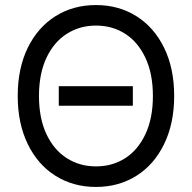

<svg xmlns="http://www.w3.org/2000/svg" viewBox="-20 -737 767 767"><path d="M510.7 -314.5H214.8V-392.6H510.7ZM363.3 9.8Q272.5 9.8 201.7 -34.7Q130.9 -79.1 90.8 -161.6Q50.8 -244.1 50.8 -353.5Q50.8 -463.9 90.8 -545.9Q130.9 -627.9 201.7 -672.4Q272.5 -716.8 363.3 -716.8Q454.1 -716.8 524.9 -672.4Q595.7 -627.9 635.7 -545.9Q675.8 -463.9 675.8 -353.5Q675.8 -244.1 635.7 -161.6Q595.7 -79.1 524.9 -34.7Q454.1 9.8 363.3 9.8ZM363.3 -634.8Q298.8 -634.8 247.1 -602.1Q195.3 -569.3 165.5 -505.9Q135.7 -442.4 135.7 -353.5Q135.7 -264.6 165.5 -201.2Q195.3 -137.7 247.1 -105Q298.8 -72.3 363.3 -72.3Q428.7 -72.3 480 -105Q531.2 -137.7 561 -201.2Q590.8 -264.6 590.8 -353.5Q590.8 -442.4 561 -505.9Q531.2 -569.3 480 -602.1Q428.7 -634.8 363.3 -634.8Z"/></svg>

Font: Pretendard JP Variable
Style: Regular
Weight: 400
Designer: Base glyphs from Inter by Rasmus Andersson; Hangul glyphs from Noto Sans CJK(Source Han Sans) by Jang Soo-young and Kang
Foundry: Kil Hyung-jin
Version: Version 1.307;Glyphs 3.2 (3192)